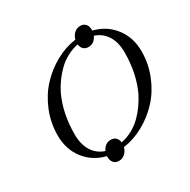

<svg xmlns="http://www.w3.org/2000/svg" viewBox="-187 -962 1198 1211"><g transform="rotate(-30 412.0 -356.0)"><path d="M180.2 -210Q180.2 -136.7 210.7 -88.6Q241.2 -40.5 295.9 -22.9Q317.4 -67.9 359.9 -67.9Q381.3 -67.9 395.3 -54.9Q409.2 -42 412.1 -19Q455.6 -27.8 493.9 -48.8Q532.2 -69.8 562 -99.4Q591.8 -128.9 614.3 -160.9Q636.7 -192.9 655.8 -230Q711.9 -349.6 711.9 -502Q711.9 -575.2 681.4 -623.3Q650.9 -671.4 596.2 -689Q574.7 -644 532.2 -644Q510.7 -644 496.8 -657Q482.9 -669.9 480 -692.9Q436.5 -684.1 398.2 -663.1Q359.9 -642.1 330.1 -612.5Q300.3 -583 277.3 -551Q254.4 -519 235.8 -481.9Q180.2 -363.3 180.2 -210ZM84 -257.8Q84 -348.6 117.7 -431.9Q151.4 -515.1 207.3 -575.7Q263.2 -636.2 335 -676Q406.7 -715.8 482.9 -726.1Q489.7 -752.9 508.5 -769.5Q527.3 -786.1 551.8 -786.1Q576.2 -786.1 590.1 -770.5Q604 -754.9 604 -728V-722.2Q696.3 -699.7 752.2 -627.4Q808.1 -555.2 808.1 -454.1Q808.1 -363.3 774.4 -280Q740.7 -196.8 684.8 -136.2Q628.9 -75.7 557.1 -35.9Q485.4 3.9 409.2 14.2Q402.3 41 383.3 57.6Q364.3 74.2 339.8 74.2Q315.9 74.2 302 58.8Q288.1 43.5 288.1 16.1V9.8Q195.3 -12.7 139.6 -84.7Q84 -156.7 84 -257.8Z"/></g></svg>

Font: Flanker Steampunk
Style: Italic
Weight: 400
Italic angle: -12°
Designer: Alexey Kryukov, Leonardo Di Lena
Foundry: Alexey Kryukov, Leonardo Di Lena
Version: 1.210